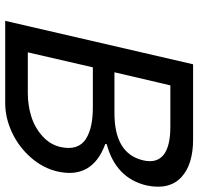

<svg xmlns="http://www.w3.org/2000/svg" viewBox="-32 -730 762 738"><g transform="rotate(90 349.0 -361.0)"><path d="M337.9 -86.9Q384.8 -86.9 427.2 -100.1Q469.7 -113.3 502.7 -142.6Q535.6 -171.9 544.9 -211.9Q552.7 -246.1 544.7 -271Q536.6 -295.9 514.2 -310.1Q491.7 -324.2 461.4 -330.6Q431.2 -336.9 391.1 -336.9H238.8L181.2 -86.9ZM596.2 -529.8Q608.4 -581.5 575.9 -608.2Q543.5 -634.8 466.8 -634.8H308.1L257.8 -419.9H415Q570.3 -419.9 596.2 -529.8ZM639.2 -201.2Q626.5 -145.5 585.7 -98.9Q544.9 -52.2 489 -26.1Q433.1 0 376 0H60.1L227.1 -722.2H517.1Q563 -722.2 599.4 -711.2Q635.7 -700.2 660.4 -677.7Q685.1 -655.3 693.6 -622.1Q702.1 -588.9 692.9 -543.9Q665 -425.3 534.2 -390.1L533.2 -384.8Q669.4 -335 639.2 -201.2Z"/></g></svg>

Font: Perun
Style: Italic
Weight: 400
Italic angle: -12°
Foundry: Stefan Peev, Context Ltd
Version: Version 001.000